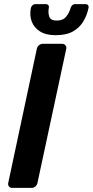

<svg xmlns="http://www.w3.org/2000/svg" viewBox="-20 -913 451 933"><path d="M39 0Q29 0 23.5 -7Q18 -14 20 -24L159 -676Q161 -686 169 -693Q177 -700 188 -700H282Q292 -700 298 -693Q304 -686 302 -676L162 -24Q160 -14 152 -7Q144 0 134 0ZM250 -742Q203 -742 174 -760.5Q145 -779 134 -809Q123 -839 130 -874Q132 -882 138 -887.5Q144 -893 153 -893H202Q211 -893 215 -887.5Q219 -882 217 -874Q213 -851 219.5 -832Q226 -813 256 -813Q286 -813 301.5 -832Q317 -851 323 -874Q325 -882 331 -887.5Q337 -893 346 -893H395Q404 -893 408 -887.5Q412 -882 410 -874Q403 -839 385 -809Q367 -779 335 -760.5Q303 -742 250 -742Z"/></svg>

Font: Rubik Medium
Style: Italic
Weight: 500
Italic angle: -12°
Designer: Hubert and Fischer
Foundry: Hubert and Fischer
Version: Version 2.300;gftools[0.9.30]